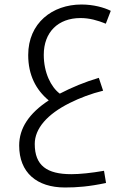

<svg xmlns="http://www.w3.org/2000/svg" viewBox="-20 -512 556 851"><path d="M268 319C322 319 374 315 450 299L441 245C383 255 334 260 296 260C188 260 134 222 134 126C134 58 189 -6 290 -56C334 -78 384 -97 437 -110L418 -167C357 -149 299 -125 245 -97C206 -126 174 -190 174 -269C174 -369 237 -432 337 -432C376 -432 412 -422 449 -407L471 -464C441 -479 394 -492 341 -492C212 -492 105 -410 105 -268C105 -180 139 -114 196 -67C109 -10 65 56 65 133C65 253 143 319 268 319Z"/></svg>

Font: Noto Kufi Arabic Light
Style: Regular
Weight: 300
Designer: Monotype Design Team, David Williams, Khaled Hosny
Foundry: Google LLC
Version: Version 2.109